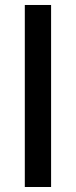

<svg xmlns="http://www.w3.org/2000/svg" viewBox="-20 -747 303 767"><path d="M79.1 0V-727.1H184.1V0Z"/></svg>

Font: Lorenzo Sans Medium
Style: Regular
Weight: 500
Foundry: Intel Corporation
Version: Version 1.00; ttfautohint (v1.5)